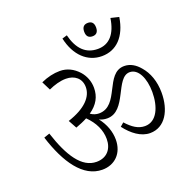

<svg xmlns="http://www.w3.org/2000/svg" viewBox="-142 -973 1103 1105"><g transform="rotate(-20 410.0 -420.5)"><path d="M510 -750C530 -750 546 -760 546 -791C546 -822 530 -832 510 -832C489 -832 473 -822 473 -791C473 -760 489 -750 510 -750ZM522 -624C611 -624 674 -687 692 -802L642 -814C628 -720 584 -671 514 -671C440 -671 394 -718 372 -806L342 -797C366 -687 435 -624 522 -624ZM301 -9C377 -9 432 -62 432 -146C432 -194 415 -243 380 -288C394 -281 409 -277 428 -277C549 -277 551 -483 639 -483C691 -483 723 -416 723 -331C723 -242 690 -161 617 -161C576 -161 542 -184 506 -224L484 -205C524 -152 576 -113 631 -113C724 -113 772 -203 772 -309C772 -380 750 -437 715 -477C689 -508 658 -527 621 -527C503 -527 520 -320 393 -320C376 -320 357 -326 342 -337C393 -372 416 -415 416 -469C416 -509 401 -546 376 -574C344 -609 306 -627 263 -627C226 -627 187 -618 147 -600L174 -546C209 -562 246 -573 281 -573C334 -573 373 -542 373 -489C373 -430 324 -375 214 -339L242 -288C269 -298 293 -308 313 -319C360 -273 384 -221 384 -167C384 -108 350 -63 285 -63C195 -63 133 -158 84 -309L49 -297C102 -129 184 -9 301 -9Z"/></g></svg>

Font: Noto Serif Devanagari SemiCondensed Light
Style: Regular
Weight: 300
Width: 4
Designer: Universal Thirst, Indian Type Foundry and the Monotype Design Team
Foundry: Monotype Imaging Inc.
Version: Version 2.004